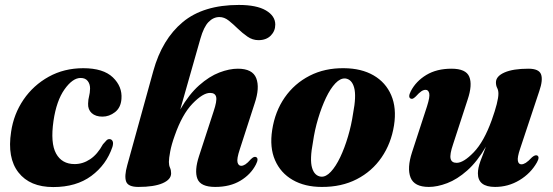

<svg xmlns="http://www.w3.org/2000/svg" viewBox="-20 -745 2236 777"><path d="M306 -429.5Q274 -429.5 241.2 -383.5Q208.5 -337.5 196.5 -256Q183.5 -166 207 -123.5Q230.5 -81 282 -81Q315.5 -81 345 -100.8Q374.5 -120.5 396.5 -161Q405.5 -171.5 411 -177Q416.5 -182.5 424 -182Q432 -181.5 435.8 -173.5Q439.5 -165.5 435 -150.5Q410.5 -78 349.5 -33Q288.5 12 195.5 12Q101 12 54.8 -47Q8.5 -106 25 -212Q35.5 -283.5 75.2 -341.8Q115 -400 177.2 -434.5Q239.5 -469 317 -469Q398 -469 436.8 -431.8Q475.5 -394.5 471.5 -345Q469 -309.5 445.5 -291.2Q422 -273 394.5 -273Q367 -273 351.2 -287.2Q335.5 -301.5 336.5 -325.5Q337 -343 340.5 -355.5Q344 -368 344.5 -387Q344.5 -405 335 -417.2Q325.5 -429.5 306 -429.5Z M687 -196Q674 -160 668.8 -132Q663.5 -104 663.5 -89.5Q663.5 -76 668 -66.2Q672.5 -56.5 672.5 -43.5Q672.5 -18.5 638 -3.5Q603.5 11.5 540 11.5Q498.5 11.5 490.5 -10.2Q482.5 -32 495 -76.5L600.5 -458Q636 -586 719.5 -655.5Q803 -725 946.5 -725Q1018.5 -725 1056.2 -702.8Q1094 -680.5 1094 -645.5Q1094 -619.5 1075.8 -601Q1057.5 -582.5 1026 -582.5Q1002 -582.5 981.5 -596.8Q961 -611 942.2 -629.2Q923.5 -647.5 905.5 -661.8Q887.5 -676 868 -676Q843.5 -676 824 -656Q804.5 -636 791 -588.5L709.5 -302Q745 -363.5 786 -399.8Q827 -436 867.5 -451.5Q908 -467 942.5 -467Q1002 -467 1017 -428.5Q1032 -390 1010.5 -326.5L950.5 -141Q937.5 -102 941.2 -88Q945 -74 956 -74Q964 -74 973 -79.8Q982 -85.5 995.5 -101Q1003 -108 1007.5 -109.5Q1012 -111 1016 -109.5Q1028.5 -104 1015.5 -79Q995 -39 953 -13.8Q911 11.5 851 11.5Q792 11.5 779 -21.2Q766 -54 785.5 -113.5L844.5 -294.5Q858.5 -336 854.8 -352.5Q851 -369 830 -369Q801 -369 759 -325.5Q717 -282 687 -196Z M1372 -469Q1442.5 -468.5 1491.8 -440Q1541 -411.5 1563.2 -359.8Q1585.5 -308 1574.5 -237.5Q1563 -164.5 1524.2 -108Q1485.5 -51.5 1423.8 -19.8Q1362 12 1282 11.5Q1213.5 11.5 1164.5 -16.8Q1115.5 -45 1093 -96.8Q1070.5 -148.5 1081.5 -219Q1093 -294 1132.2 -350.5Q1171.5 -407 1233 -438.5Q1294.5 -470 1372 -469ZM1279.5 -30Q1299 -28.5 1319 -50Q1339 -71.5 1356.8 -108.8Q1374.5 -146 1388.2 -192.2Q1402 -238.5 1409 -286.5Q1422.5 -356.5 1413.2 -390.2Q1404 -424 1377.5 -427.5Q1357.5 -429 1337.2 -407.8Q1317 -386.5 1299.2 -349.2Q1281.5 -312 1267.5 -265.5Q1253.5 -219 1246.5 -170Q1233 -99.5 1242.8 -66.2Q1252.5 -33 1279.5 -30Z M2153.5 -116Q2165.5 -110.5 2153 -88Q2128 -43.5 2082.5 -16Q2037 11.5 1983.5 11.5Q1914 11.5 1914 -43.5Q1914 -64.5 1924.2 -93Q1934.5 -121.5 1946.5 -151.5Q1911 -90.5 1870.5 -54.8Q1830 -19 1789.8 -3.8Q1749.5 11.5 1715.5 11.5Q1656.5 11.5 1641.5 -26.5Q1626.5 -64.5 1647.5 -129L1708 -314.5Q1720.5 -353.5 1717 -367.5Q1713.5 -381.5 1702.5 -381.5Q1694 -381.5 1685 -375.5Q1676 -369.5 1662.5 -354.5Q1655 -347.5 1650.8 -345.8Q1646.5 -344 1642 -346Q1630 -351.5 1642.5 -376Q1663.5 -416.5 1705.5 -441.8Q1747.5 -467 1807 -467Q1866 -467 1879.2 -434.2Q1892.5 -401.5 1872.5 -342L1813.5 -161Q1799.5 -120 1803.5 -103Q1807.5 -86 1828 -86Q1856 -86 1897.2 -128.8Q1938.5 -171.5 1970 -259Q1997 -334.5 1997 -366Q1997 -379.5 1992 -389Q1987 -398.5 1987 -411.5Q1987 -436.5 2021.8 -451.8Q2056.5 -467 2118.5 -467Q2161 -467 2169.5 -444.2Q2178 -421.5 2162.5 -376.5L2085 -143.5Q2073 -108 2075.8 -94Q2078.5 -80 2090 -80Q2098 -80 2107.8 -86Q2117.5 -92 2133 -108.5Q2145.5 -119 2153.5 -116Z"/></svg>

Font: Fraunces 72pt S000
Style: Bold Italic
Weight: 700
Italic angle: -16°
Version: Version 1.000; ttfautohint (v1.8.3)